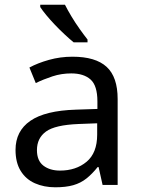

<svg xmlns="http://www.w3.org/2000/svg" viewBox="-20 -786 601 816"><path d="M288 -545Q386 -545 433 -502Q480 -459 480 -365V0H416L399 -76H395Q372 -47 347.5 -27.5Q323 -8 291.5 1Q260 10 215 10Q167 10 128.5 -7Q90 -24 68 -59.5Q46 -95 46 -149Q46 -229 109 -272.5Q172 -316 303 -320L394 -323V-355Q394 -422 365 -448Q336 -474 283 -474Q241 -474 203 -461.5Q165 -449 132 -433L105 -499Q140 -518 188 -531.5Q236 -545 288 -545ZM314 -259Q214 -255 175.5 -227Q137 -199 137 -148Q137 -103 164.5 -82Q192 -61 235 -61Q303 -61 348 -98.5Q393 -136 393 -214V-262ZM256 -766Q267 -744 283.5 -716.5Q300 -689 318.5 -663Q337 -637 352 -618V-606H293Q276 -620 255 -639.5Q234 -659 213.5 -680.5Q193 -702 176.5 -722Q160 -742 151 -756V-766Z"/></svg>

Font: Noto Sans Gujarati
Style: Regular
Weight: 400
Designer: Jelle Bosma - Monotype Design Team, Universal Thirst
Foundry: Monotype Imaging Inc.
Version: Version 2.102